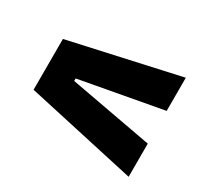

<svg xmlns="http://www.w3.org/2000/svg" viewBox="-89 -630 691 643"><g transform="rotate(30 257.0 -308.5)"><path d="M147.3 -313.1V-303.4L465.7 -244.8V-116.6L44.3 -209.8V-406.3L465.7 -499.6V-371.4Z"/></g></svg>

Font: Anek Gurmukhi Medium
Style: Regular
Weight: 500
Designer: Sarang Kulkarni (Gurmukhi), Yesha Goshar (Latin)
Foundry: Ek Type
Version: Version 1.003